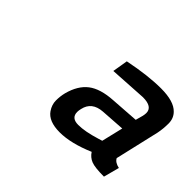

<svg xmlns="http://www.w3.org/2000/svg" viewBox="-74 -790 564 564"><g transform="rotate(45 208.0 -508.0)"><path d="M348 -577Q348 -603 308 -603L192 -596L200 -644Q274 -659 327.5 -659Q381 -659 402 -637Q416 -623 416 -601.5Q416 -580 412 -560L380 -422Q386 -410 405 -406L392 -357Q354 -357 339 -363Q324 -369 315 -383Q254 -357 208 -357Q162 -357 145 -382Q134 -398 134 -415.5Q134 -433 138 -449Q149 -491 175.5 -511.5Q202 -532 253 -535L340 -541L346 -563Q348 -571 348 -577ZM202 -436Q202 -411 231 -411Q259 -411 301 -424L314 -428L330 -495L255 -490Q212 -487 204 -450Q202 -442 202 -436Z"/></g></svg>

Font: TitilliumWebItalic
Style: Italic
Weight: 400
Italic angle: -13°
Version: Version 1.001;PS 57.000;hotconv 1.0.70;makeotf.lib2.5.55311